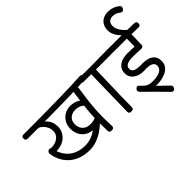

<svg xmlns="http://www.w3.org/2000/svg" viewBox="-232 -1680 2467 2467"><g transform="rotate(-45 1002.0 -446.5)"><path d="M451 -10Q393 -10 339 -23Q285 -36 237.5 -63Q190 -90 152.5 -130Q115 -170 90 -223.5Q65 -277 55 -344Q55 -355 60 -365Q65 -375 74 -382Q83 -389 92 -389Q103 -389 112 -385.5Q121 -382 131 -382Q176 -382 213.5 -399Q251 -416 273.5 -446Q296 -476 296 -514Q296 -558 280 -591.5Q264 -625 239 -648Q214 -671 186 -682L254 -713Q284 -698 313 -672.5Q342 -647 360.5 -607.5Q379 -568 379 -510Q379 -472 363 -435Q347 -398 316.5 -368.5Q286 -339 242 -322Q198 -305 142 -305Q169 -230 216 -183Q263 -136 324.5 -114.5Q386 -93 457 -93Q508 -93 550 -106.5Q592 -120 626.5 -141Q661 -162 688.5 -185.5Q716 -209 738 -229Q746 -237 757.5 -242.5Q769 -248 780.5 -249.5Q792 -251 800 -243Q808 -234 809 -222.5Q810 -211 806 -198.5Q802 -186 796.5 -176Q791 -166 786 -161Q761 -137 726.5 -110.5Q692 -84 650 -61.5Q608 -39 558 -24.5Q508 -10 451 -10ZM689 -163Q624 -163 574.5 -190Q525 -217 497.5 -266.5Q470 -316 470 -381Q470 -426 485.5 -464.5Q501 -503 529.5 -531.5Q558 -560 596 -576Q634 -592 679 -592Q713 -592 745 -583Q777 -574 802 -559Q827 -544 837 -526L815 -455Q804 -472 783.5 -484.5Q763 -497 738.5 -504Q714 -511 691 -511Q653 -511 621 -496.5Q589 -482 570.5 -452.5Q552 -423 552 -379Q552 -342 568.5 -310Q585 -278 617.5 -259Q650 -240 699 -240Q723 -240 748 -245Q773 -250 786 -258Q808 -263 820.5 -254.5Q833 -246 833 -228Q833 -218 827 -209Q821 -200 812 -194Q803 -188 794 -186Q776 -176 747 -169.5Q718 -163 689 -163ZM831 10Q812 10 801 0.5Q790 -9 791 -29Q790 -74 789 -114.5Q788 -155 788 -192Q788 -272 795 -357.5Q802 -443 813 -529Q824 -615 836 -696Q838 -713 849.5 -723.5Q861 -734 877 -734Q897 -734 908.5 -718.5Q920 -703 918 -684Q906 -604 895 -520Q884 -436 877.5 -353Q871 -270 871 -192Q871 -155 872.5 -114.5Q874 -74 875 -25Q875 -8 863.5 1Q852 10 831 10ZM-5 -680Q-24 -680 -34.5 -689Q-45 -698 -44 -721Q-43 -744 -32.5 -750Q-22 -756 -3 -756Q111 -756 227 -756.5Q343 -757 455.5 -758.5Q568 -760 672 -762Q776 -764 866.5 -767Q957 -770 1029 -775Q1047 -776 1058 -769.5Q1069 -763 1070 -740Q1072 -717 1062.5 -708.5Q1053 -700 1035 -698Q975 -694 900 -691Q825 -688 739.5 -686Q654 -684 561.5 -683Q469 -682 373.5 -681Q278 -680 182.5 -680Q87 -680 -5 -680Z M1182 16Q1163 16 1152 7Q1141 -2 1142 -23Q1145 -199 1149 -373Q1153 -547 1157 -722Q1158 -739 1169 -748Q1180 -757 1199 -757Q1221 -757 1231.5 -747.5Q1242 -738 1242 -719Q1238 -544 1232.5 -369.5Q1227 -195 1226 -20Q1226 -1 1214.5 7.5Q1203 16 1182 16ZM1021 -688Q1003 -688 992 -697Q981 -706 982 -728Q983 -751 994.5 -758Q1006 -765 1023 -764Q1202 -761 1381 -764Q1398 -765 1408.5 -757Q1419 -749 1418 -726Q1417 -704 1406.5 -696.5Q1396 -689 1379 -688Q1290 -687 1200 -688.5Q1110 -690 1021 -688Z M1749 212Q1735 212 1721 197Q1699 175 1667.5 143Q1636 111 1601 75.5Q1566 40 1533 7.5Q1500 -25 1475 -50Q1450 -75 1439 -86Q1429 -97 1426 -103.5Q1423 -110 1423 -114Q1423 -127 1430 -137.5Q1437 -148 1447.5 -154.5Q1458 -161 1467 -161Q1474 -161 1486.5 -147.5Q1499 -134 1533 -103Q1559 -80 1586.5 -72Q1614 -64 1659 -64Q1707 -64 1747 -74.5Q1787 -85 1811 -107.5Q1835 -130 1835 -166Q1835 -194 1818 -210Q1801 -226 1773.5 -233Q1746 -240 1713 -240Q1699 -240 1682.5 -239.5Q1666 -239 1651 -239Q1608 -239 1565.5 -256Q1523 -273 1495.5 -307Q1468 -341 1468 -392Q1468 -443 1494 -478Q1520 -513 1566.5 -531Q1613 -549 1673 -549Q1705 -549 1738.5 -548Q1772 -547 1801 -545Q1801 -570 1801.5 -600Q1802 -630 1802.5 -660.5Q1803 -691 1804 -715Q1806 -732 1817.5 -743Q1829 -754 1845 -754Q1864 -754 1876 -739Q1888 -724 1886 -706Q1885 -657 1883.5 -604.5Q1882 -552 1880 -499Q1879 -480 1868 -471Q1857 -462 1834 -464Q1797 -467 1759 -468Q1721 -469 1689 -469Q1620 -469 1585 -450.5Q1550 -432 1550 -392Q1550 -361 1571.5 -344.5Q1593 -328 1630.5 -323Q1668 -318 1717 -320Q1768 -322 1813.5 -308.5Q1859 -295 1888 -262Q1917 -229 1917 -170Q1917 -115 1888 -79Q1859 -43 1813.5 -23.5Q1768 -4 1717 2Q1690 6 1670.5 6Q1651 6 1637 3Q1678 43 1709 73Q1740 103 1776 138Q1783 146 1786.5 153Q1790 160 1790 168Q1790 181 1777 197Q1762 212 1749 212ZM1868 -698Q1837 -721 1807 -746.5Q1777 -772 1754 -801.5Q1731 -831 1717 -864.5Q1703 -898 1703 -935Q1703 -990 1725.5 -1028Q1748 -1066 1786 -1085.5Q1824 -1105 1872 -1105Q1919 -1105 1959.5 -1090.5Q2000 -1076 2031 -1050Q2039 -1044 2043 -1038Q2047 -1032 2047 -1021Q2047 -1012 2041 -1000.5Q2035 -989 2025.5 -981Q2016 -973 2006 -973Q1994 -973 1978 -985.5Q1962 -998 1937 -1010Q1912 -1022 1874 -1022Q1839 -1022 1813.5 -1000.5Q1788 -979 1788 -928Q1788 -899 1801.5 -869.5Q1815 -840 1838 -812Q1861 -784 1890 -760ZM2008 -683Q1955 -685 1898.5 -686Q1842 -687 1783 -688Q1724 -689 1663 -688Q1628 -688 1593.5 -688.5Q1559 -689 1527 -689Q1504 -689 1475 -688.5Q1446 -688 1418.5 -688Q1391 -688 1370 -688Q1352 -687 1341 -695Q1330 -703 1330 -725Q1330 -748 1341 -756.5Q1352 -765 1371 -765Q1392 -765 1419.5 -765Q1447 -765 1475.5 -765.5Q1504 -766 1527 -766Q1559 -766 1594 -765.5Q1629 -765 1664 -765Q1726 -766 1785.5 -765Q1845 -764 1900.5 -763Q1956 -762 2006 -761Q2026 -760 2037 -752Q2048 -744 2048 -721Q2048 -699 2037 -690.5Q2026 -682 2008 -683Z"/></g></svg>

Font: Playpen Sans Deva
Style: Regular
Weight: 400
Designer: Pooja Saxena, Gunjan Panchal, Laura Meseguer, Veronika Burian, José Scaglione
Foundry: TypeTogether
Version: Version 2.000